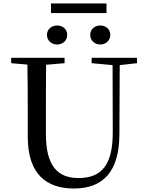

<svg xmlns="http://www.w3.org/2000/svg" viewBox="-20 -1063 843 1100"><path d="M307 -808C338 -808 365 -829 365 -863C365 -897 338 -917 307 -917C277 -917 249 -897 249 -863C249 -829 277 -808 307 -808ZM555 -808C584 -808 612 -829 612 -863C612 -897 584 -917 555 -917C524 -917 497 -897 497 -863C497 -829 524 -808 555 -808ZM272 -988H590V-1043H272ZM505 -701 625 -690 626 -308C627 -118 562 -43 430 -43C312 -43 243 -110 243 -295V-394C243 -494 243 -594 244 -692L350 -701V-732H44V-701L137 -693C139 -594 139 -493 139 -394V-280C139 -65 246 17 404 17C572 17 663 -82 664 -291L666 -690L765 -701V-732H505Z"/></svg>

Font: Noto Serif CJK SC Medium
Style: Regular
Weight: 500
Designer: Ryoko NISHIZUKA 西塚涼子 (kana & ideographs); Frank Grießhammer (Latin, Greek & Cyrillic); Wenlong ZHANG 张文龙 (bopomofo); San
Foundry: Adobe
Version: Version 2.001;hotconv 1.1.0;makeotfexe 2.6.0